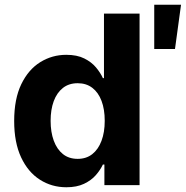

<svg xmlns="http://www.w3.org/2000/svg" viewBox="-20 -785 788 814"><path d="M261.4 8.9Q199.2 8.9 149 -23.3Q98.7 -55.4 69.4 -118.1Q40.1 -180.8 40.1 -272Q40.1 -365.8 70.3 -428.1Q100.5 -490.4 150.7 -521.5Q201 -552.6 261 -552.6Q306.8 -552.6 337.5 -537.1Q368.3 -521.7 387.3 -498.8Q406.2 -475.9 416.2 -453.8H420.8V-727.3H571.7V0H422.6V-87.4H416.2Q405.5 -64.6 386.2 -42.4Q366.8 -20.2 336.1 -5.7Q305.4 8.9 261.4 8.9ZM309.3 -111.5Q345.9 -111.5 371.3 -131.6Q396.7 -151.6 410.3 -187.9Q424 -224.1 424 -272.7Q424 -321.4 410.5 -357.2Q397 -393.1 371.4 -412.6Q345.9 -432.2 309.3 -432.2Q272 -432.2 246.4 -411.9Q220.9 -391.7 207.7 -355.8Q194.6 -320 194.6 -272.7Q194.6 -225.1 207.9 -188.7Q221.2 -152.3 246.6 -131.9Q272 -111.5 309.3 -111.5ZM633.9 -577.4V-764.9H747.5L721.9 -577.4Z"/></svg>

Font: InterMG
Style: Bold
Weight: 700
Designer: Rasmus Andersson
Foundry: rsms
Version: Version 3.019;December 26, 2023;FontCreator 15.0.0.2955 64-b